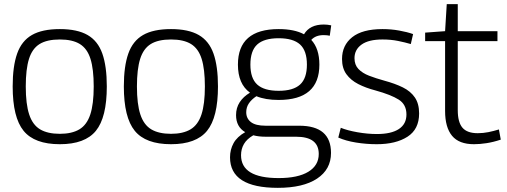

<svg xmlns="http://www.w3.org/2000/svg" viewBox="-20 -684 2438 924"><path d="M41 -268Q41 -365 62.5 -426Q84 -487 133.5 -515.5Q183 -544 268 -544Q352 -544 401.5 -515.5Q451 -487 472.5 -426Q494 -365 494 -268Q494 -119 441.5 -54.5Q389 10 268 10Q146 10 93.5 -54.5Q41 -119 41 -268ZM104 -268Q104 -183 120.5 -133Q137 -83 173 -61.5Q209 -40 268 -40Q326 -40 362 -61.5Q398 -83 414.5 -133Q431 -183 431 -268Q431 -351 415.5 -400.5Q400 -450 364.5 -472Q329 -494 268 -494Q206 -494 170.5 -472Q135 -450 119.5 -400.5Q104 -351 104 -268Z M576 -268Q576 -365 597.5 -426Q619 -487 668.5 -515.5Q718 -544 803 -544Q887 -544 936.5 -515.5Q986 -487 1007.5 -426Q1029 -365 1029 -268Q1029 -119 976.5 -54.5Q924 10 803 10Q681 10 628.5 -54.5Q576 -119 576 -268ZM639 -268Q639 -183 655.5 -133Q672 -83 708 -61.5Q744 -40 803 -40Q861 -40 897 -61.5Q933 -83 949.5 -133Q966 -183 966 -268Q966 -351 950.5 -400.5Q935 -450 899.5 -472Q864 -494 803 -494Q741 -494 705.5 -472Q670 -450 654.5 -400.5Q639 -351 639 -268Z M1321 -203Q1257 -203 1214 -221Q1191 -206 1178 -187Q1165 -168 1165 -144Q1165 -114 1187.5 -96.5Q1210 -79 1258 -79H1420Q1573 -79 1573 52Q1573 131 1506 175.5Q1439 220 1317 220Q1087 220 1087 73Q1087 36 1104 5Q1121 -26 1160 -48Q1116 -74 1116 -130Q1116 -165 1133.5 -192Q1151 -219 1183 -238Q1125 -280 1125 -373Q1125 -544 1321 -544Q1397 -544 1443 -519Q1471 -566 1538 -566Q1556 -566 1574 -562L1567 -512Q1555 -515 1537 -515Q1499 -515 1478 -492Q1517 -450 1517 -373Q1517 -203 1321 -203ZM1321 -247Q1391 -247 1424 -277Q1457 -307 1457 -373Q1457 -440 1424 -470Q1391 -500 1321 -500Q1251 -500 1218 -470Q1185 -440 1185 -373Q1185 -307 1218 -277Q1251 -247 1321 -247ZM1140 63Q1140 173 1321 173Q1414 173 1464 142.5Q1514 112 1514 57Q1514 -26 1405 -26H1259Q1225 -26 1199 -33Q1168 -15 1154 9Q1140 33 1140 63Z M1608 -22 1620 -69Q1652 -56 1700.5 -47.5Q1749 -39 1794 -39Q1863 -39 1899.5 -63Q1936 -87 1936 -133Q1936 -181 1899 -204.5Q1862 -228 1786 -249Q1740 -261 1704 -279.5Q1668 -298 1647 -327Q1626 -356 1626 -400Q1626 -466 1675 -505Q1724 -544 1821 -544Q1862 -544 1901 -537Q1940 -530 1968 -520L1957 -472Q1930 -480 1895.5 -487Q1861 -494 1821 -494Q1754 -494 1720 -469.5Q1686 -445 1686 -404Q1686 -372 1705 -352Q1724 -332 1756.5 -319.5Q1789 -307 1829 -296Q1881 -282 1918.5 -263.5Q1956 -245 1976.5 -215Q1997 -185 1997 -138Q1997 -62 1941 -26Q1885 10 1793 10Q1743 10 1693.5 2Q1644 -6 1608 -22Z M2261 10Q2189 10 2155.5 -30.5Q2122 -71 2122 -150V-486H2026V-527L2122 -534L2130 -664H2183V-534H2374V-486H2183V-154Q2183 -96 2205.5 -69.5Q2228 -43 2279 -43Q2305 -43 2330 -48Q2355 -53 2381 -61L2390 -12Q2354 0 2321.5 5Q2289 10 2261 10Z"/></svg>

Font: Georama Light
Style: Regular
Weight: 300
Designer: Jean-Baptiste Levee
Foundry: Production Type
Version: Version 1.000